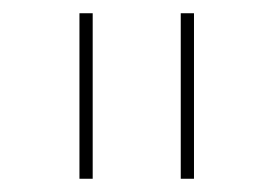

<svg xmlns="http://www.w3.org/2000/svg" viewBox="-20 -760 413 290"><path d="M100 -490V-740H120V-490ZM253 -490V-740H273V-490Z"/></svg>

Font: Plexus Sans Thin
Style: Regular
Weight: 250
Version: Version 2.001;PS 002.001;hotconv 1.0.70;makeotf.lib2.5.58329